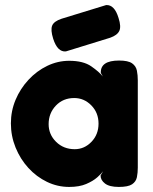

<svg xmlns="http://www.w3.org/2000/svg" viewBox="-20 -730 603 758"><path d="M449 8Q412 8 394.5 -5.5Q377 -19 377 -37L387 -54Q380 -44 363.5 -29.5Q347 -15 320 -3.5Q293 8 253 8Q207 8 165.5 -12Q124 -32 92 -67Q60 -102 41.5 -147.5Q23 -193 23 -243Q23 -292 41.5 -336Q60 -380 92.5 -415Q125 -450 166.5 -470Q208 -490 253 -490Q309 -490 340.5 -468Q372 -446 386 -428L378 -442Q376 -491 450 -491Q486 -491 501.5 -480Q517 -469 520.5 -451Q524 -433 524 -413V-68Q524 -48 520.5 -30.5Q517 -13 501.5 -2.5Q486 8 449 8ZM275 -141Q313 -141 341 -170Q369 -199 369 -242Q369 -285 340.5 -314Q312 -343 273 -343Q229 -343 200.5 -313Q172 -283 172 -240Q172 -199 201.5 -170Q231 -141 275 -141ZM240 -527Q207 -524 190 -577Q179 -612 186 -629Q193 -646 223 -656L399 -710Q432 -712 448 -659Q459 -625 451 -608Q443 -591 415 -581Z"/></svg>

Font: Fredoka SemiBold
Style: Regular
Weight: 600
Designer: Ben Nathan
Foundry: Milena B. Brandão, Ben Nathan
Version: Version 2.001